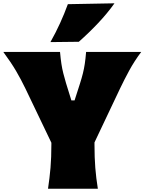

<svg xmlns="http://www.w3.org/2000/svg" viewBox="-28 -1152 885 1172"><path d="M265.1 0Q274.9 -65.4 280.3 -127.7Q285.6 -189.9 285.6 -269.5V-280.8L127 -611.8Q100.1 -667.5 70.1 -718.8Q40 -770 -7.8 -835H338.4Q342.3 -792 346.9 -761.7Q351.6 -731.4 358.4 -704.6Q365.2 -677.7 375 -644.5L407.7 -539.1H427.2L460.4 -642.6Q471.2 -676.8 478 -704.1Q484.9 -731.4 489.5 -762Q494.1 -792.5 497.6 -835H834Q792 -778.8 761.2 -722.2Q730.5 -665.5 705.1 -612.3L548.8 -282.7V-269.5Q548.8 -189.9 553.7 -127.7Q558.6 -65.4 569.3 0ZM279.8 -895Q312.5 -953.1 338.9 -1011Q365.2 -1068.8 386.2 -1126.5L670.9 -1131.8Q627.4 -1070.8 571.5 -1011.5Q515.6 -952.1 453.1 -897Z"/></svg>

Font: Pinar DS1 Black
Style: Regular
Weight: 900
Designer: Amin Abedi
Version: Version 3.000